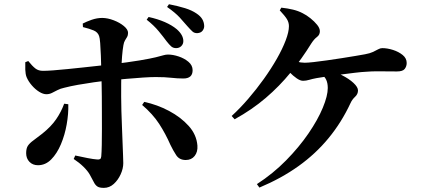

<svg xmlns="http://www.w3.org/2000/svg" viewBox="-20 -837 2040 908"><path d="M767.6 -642.1Q753 -662.1 730.4 -689.5Q707.8 -717 673.6 -743.8L682.8 -756.7Q725.6 -747.3 759.4 -732.6Q793.2 -717.8 815.8 -698.9Q847 -671.5 847 -642.8Q847 -628.4 837.3 -618.9Q827.7 -609.4 812.8 -609.4Q798.9 -609.4 789.5 -617.7Q780.2 -626 767.6 -642.1ZM865.2 -714.2Q850.9 -731.3 829.8 -754.3Q808.7 -777.2 770.1 -804.1L779 -817Q822.3 -808.5 855 -798.4Q887.7 -788.2 909.4 -773.2Q927.9 -760.9 936.4 -746.6Q944.9 -732.3 945.6 -715.1Q946.4 -703.7 938.7 -692.7Q931 -681.7 914 -680.3Q899.3 -679.5 889.7 -688.5Q880.1 -697.4 865.2 -714.2ZM335.9 -101.6Q367.4 -94.8 394.5 -89.4Q421.6 -84.1 440.6 -82.7Q448.8 -82.2 453.4 -84.9Q457.9 -87.6 458.9 -97.6Q460.6 -117.5 461.3 -151.7Q461.9 -185.9 462 -226.9Q462.2 -267.9 461.8 -308.2Q461.5 -348.6 461.5 -380.6Q461.5 -402.3 460.7 -434.6Q460 -466.9 459.1 -503.6Q458.3 -540.4 457 -574.3Q455.8 -608.2 453.8 -633.2Q451.9 -658.2 448.7 -666.4Q442.6 -684.8 423.1 -693Q403.7 -701.2 372.3 -708.9L371.3 -725.6Q389.1 -734.9 414 -743.6Q439 -752.2 463.7 -752.2Q489.3 -752 517.6 -741.1Q546 -730.3 565.8 -713.9Q585.6 -697.5 585.6 -681.7Q585.6 -670.1 580.8 -661.9Q576 -653.8 571 -645.6Q566 -637.4 563.6 -623.1Q559.7 -601 557.3 -570.9Q555 -540.7 554.1 -506.9Q553.3 -473.1 553.1 -440.1Q553 -407 553 -380Q553 -349.4 554.1 -311.9Q555.2 -274.4 556.8 -236.3Q558.4 -198.2 559.6 -163.5Q560.8 -128.9 561.9 -103.3Q563 -77.7 563 -65.6Q563 -40 550.7 -12.8Q538.4 14.4 518 32.9Q497.5 51.5 471.1 51.5Q449.9 51.5 440.2 44.7Q430.4 38 423.7 24.3Q417 10.5 404.6 -11.2Q394.7 -28.8 374.6 -48.5Q354.5 -68.1 328.5 -85.2ZM99.6 -542.8 113.7 -548.4Q132.3 -525 147.2 -513.3Q162.1 -501.7 184.1 -502Q200.6 -502 231.1 -504.2Q261.5 -506.5 299.1 -510.3Q336.7 -514 375 -518.2Q413.4 -522.3 445.4 -525.9Q477.5 -529.6 497 -531.6Q589 -542.6 640.4 -551.3Q691.8 -560 716.9 -566.2Q742.1 -572.3 752.9 -575.7Q763.8 -579 774.7 -579Q797.6 -579 824.6 -570.1Q851.5 -561.2 871.2 -544.7Q890.9 -528.1 890.9 -505.1Q890.9 -485.2 879.9 -475.5Q868.8 -465.8 847.2 -465.8Q818.7 -465.8 789.5 -469.2Q760.4 -472.6 716.3 -472.6Q691.9 -472.6 655.8 -470.2Q619.8 -467.8 579.1 -464.2Q538.4 -460.7 497.8 -456.7Q462.9 -453.4 424 -447.9Q385.2 -442.4 348.8 -435.9Q312.4 -429.4 283.9 -422Q265.1 -418 251.3 -410.6Q237.5 -403.3 225.4 -397.4Q213.3 -391.4 199.4 -391.4Q183.8 -391.4 165.3 -402.9Q146.8 -414.4 130.7 -433Q114.5 -451.6 105.8 -472.1Q100.3 -486 99.6 -507.4Q98.9 -528.8 99.6 -542.8ZM786 -151.8Q762.9 -204.6 732.8 -251.1Q702.6 -297.6 652.2 -340.6L662.1 -355.2Q723.7 -342 779.5 -312.4Q835.3 -282.7 872.5 -241.3Q909.7 -199.9 913.6 -148.3Q915.7 -118.6 900.5 -99.4Q885.4 -80.3 858.3 -80.3Q828.1 -80.3 813.1 -103.4Q798.1 -126.6 786 -151.8ZM283.5 -346.6 303 -344Q304.3 -299.2 295.4 -248.8Q286.6 -198.5 268 -154.6Q249.5 -110.8 222.3 -83.2Q195.1 -55.6 159.6 -55.6Q135 -55.6 119.3 -71.6Q103.7 -87.7 103.7 -112.7Q103.7 -135.6 112.1 -148Q120.6 -160.5 137.6 -172.7Q154.6 -184.9 179.8 -204.8Q222 -238.6 245.7 -273.3Q269.5 -308 283.5 -346.6Z M1075.6 -288.5Q1114.9 -324.4 1153.9 -369.7Q1192.9 -415 1227.7 -463.6Q1262.5 -512.3 1289.2 -559.1Q1315.8 -605.9 1331.1 -646.1Q1346.4 -686.3 1346.4 -713.4Q1346.4 -731.2 1336.6 -747Q1326.8 -762.7 1303 -788L1310.4 -800.8Q1340.3 -797.6 1365.5 -791.5Q1390.7 -785.4 1411.4 -774.5Q1429.5 -765.6 1448.2 -750.6Q1466.9 -735.6 1479.8 -719.6Q1492.7 -703.6 1492.7 -689.4Q1492.7 -672.2 1479.1 -662.2Q1465.5 -652.2 1452 -631.2Q1407.6 -559.4 1354.7 -494.4Q1301.8 -429.4 1236.7 -373.8Q1171.7 -318.2 1089.5 -272.9ZM1344.5 -559.3Q1360 -551.9 1381.4 -546.1Q1402.8 -540.3 1420.7 -540.3Q1435.1 -540.3 1463 -543.4Q1490.8 -546.5 1525.9 -551.5Q1560.9 -556.5 1596.5 -562Q1632 -567.5 1661.2 -572.5Q1690.4 -577.5 1705.9 -580.3Q1729.8 -584.7 1744.3 -591.5Q1758.9 -598.3 1768.5 -603.9Q1778.2 -609.4 1787.9 -609.4Q1811.6 -609.4 1838.5 -600.9Q1865.3 -592.3 1884.3 -576.9Q1903.3 -561.4 1903.3 -539.3Q1903.3 -523.2 1894 -511.1Q1884.8 -499.1 1857.1 -499.1Q1838.3 -499.1 1814 -499.4Q1789.8 -499.8 1764 -499.8Q1738.3 -499.8 1713.1 -497.8Q1690.4 -496.8 1658.5 -492.9Q1626.7 -489.1 1592.6 -484.6Q1558.5 -480.1 1528.1 -475.7Q1497.7 -471.3 1477.1 -467.6Q1458.1 -464.1 1442.6 -459.5Q1427.2 -454.9 1413.2 -454.9Q1399.8 -454.9 1382.8 -466.8Q1365.8 -478.7 1350.6 -494.3Q1335.4 -509.9 1325.4 -521.8ZM1206.8 50.1 1194.9 33.7Q1271.2 -15.7 1332.9 -78.5Q1394.6 -141.2 1438.8 -205.9Q1483.1 -270.6 1506.6 -327.4Q1530.1 -384.1 1530.1 -420.8Q1530.1 -443.6 1522.8 -459.5Q1515.5 -475.4 1499.9 -485.4L1519 -508.3Q1560.8 -499.6 1595.7 -482.1Q1630.7 -464.5 1651.8 -444.7Q1673 -424.9 1673 -409.3Q1673 -391.8 1659.1 -379.1Q1645.3 -366.4 1637.4 -348.9Q1595.1 -258.1 1533.9 -183.8Q1472.8 -109.5 1391.6 -51.4Q1310.4 6.7 1206.8 50.1Z"/></svg>

Font: Early Summer Mincho VF
Style: Regular
Weight: 250
Designer: GuiWonder
Version: Version 1.002